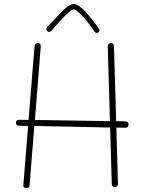

<svg xmlns="http://www.w3.org/2000/svg" viewBox="-20 -937 724 962"><path d="M624 -313Q624 -297 607 -297L563 -298L571 -17Q571 0 557 0Q540 0 540 -16L532 -298L152 -306L128 -6Q126 5 113 5Q95 5 97 -10L121 -306L74 -307Q60 -307 60 -322Q60 -330 64.5 -333.5Q69 -337 75 -337L123 -336L153 -704Q154 -721 170 -721Q186 -721 184 -702L155 -336L531 -330L520 -703Q520 -721 535 -721Q551 -721 551 -705L562 -330L606 -329Q624 -329 624 -313ZM453 -779Q421 -827 391 -858.5Q361 -890 349 -890Q339 -890 310 -862Q281 -834 246 -792Q234 -777 226 -777Q221 -777 216.5 -781.5Q212 -786 212 -791Q212 -797 218 -803L242 -828Q277 -867 304 -892Q331 -917 348 -917Q372 -917 408 -878.5Q444 -840 475 -793Q479 -787 479 -784Q479 -780 475 -776Q471 -772 466 -772Q458 -772 453 -779Z"/></svg>

Font: Mali ExtraLight
Style: Regular
Weight: 275
Version: Version 1.000; ttfautohint (v1.6)